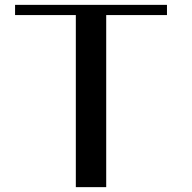

<svg xmlns="http://www.w3.org/2000/svg" viewBox="-20 -770 790 790"><path d="M667 -750V-708H417V0H292V-708H42V-750Z"/></svg>

Font: okolaks
Style: Bold
Weight: 600
Width: 8
Version: Version 000.6.0